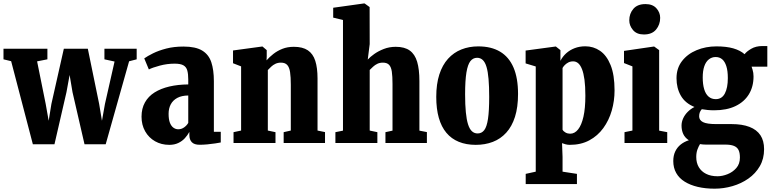

<svg xmlns="http://www.w3.org/2000/svg" viewBox="-34 -840 4532 1128"><path d="M-13.5 -491.5V-553.5H244.5V-491.5L184 -479.5L234.5 -229L252 -130.5L268 -229.5L341 -553.5H482L548.5 -229.5L565 -130.5L582.5 -229L639 -478.5L579.5 -491.5V-553.5H769V-491.5L724.5 -480L587 7.5H462.5L392 -298.5L375 -399.5L356.5 -298.5L286 7.5H159L31.5 -480.5Z M960.5 11Q914 11 877 -10Q840 -31 818.8 -68.5Q797.5 -106 797.5 -154.5Q797.5 -202.5 817.5 -238.2Q837.5 -274 874.2 -297Q911 -320 961.2 -331.8Q1011.5 -343.5 1072 -344V-373.5Q1072 -404.5 1066.5 -425.2Q1061 -446 1044 -456Q1027 -466 992 -466Q947.5 -466 904.8 -454.5Q862 -443 840.5 -432L813.5 -497Q832.5 -510.5 865.2 -526.8Q898 -543 943 -554.8Q988 -566.5 1044 -566.5Q1115 -566.5 1153.8 -543Q1192.5 -519.5 1207.5 -474.2Q1222.5 -429 1222.5 -363V-65.5H1263V-3Q1253 -1 1231 2.5Q1209 6 1184 8.2Q1159 10.5 1139 10.5Q1107.5 10.5 1093 -4.5Q1078.5 -19.5 1078.5 -47V-65Q1068 -45.5 1052 -28Q1036 -10.5 1013.2 0.2Q990.5 11 960.5 11ZM1013 -80.5Q1032.5 -80.5 1048 -91.8Q1063.5 -103 1072 -118V-279Q1033 -278.5 1007.5 -264.8Q982 -251 969.2 -227Q956.5 -203 956.5 -171.5Q956.5 -138.5 964.2 -118.8Q972 -99 985 -89.8Q998 -80.5 1013 -80.5Z M1382.5 -73V-450L1335 -468.5V-543.5L1504.5 -566.5H1508.5L1533 -545.5V-509L1532 -485.5Q1549 -505 1572.2 -523.2Q1595.5 -541.5 1625.2 -553.2Q1655 -565 1692.5 -565Q1744 -565 1774.5 -544.5Q1805 -524 1818.2 -482.8Q1831.5 -441.5 1831.5 -379.5V-73L1875.5 -64V0H1632.5V-63.5L1674.5 -73V-342Q1674.5 -387 1670.2 -415.8Q1666 -444.5 1653.5 -458.2Q1641 -472 1616.5 -472Q1598.5 -472 1584.2 -465.2Q1570 -458.5 1559.2 -448.2Q1548.5 -438 1539.5 -428.5V-73L1584.5 -63.5V0H1338V-63.5Z M1981 -72.5V-722.5L1923.5 -736.5V-794.5L2102.5 -819.5H2108.5L2137.5 -798.5L2138 -581L2126.5 -490Q2140.5 -505.5 2164.8 -522.8Q2189 -540 2221.2 -552.5Q2253.5 -565 2291 -565Q2343 -565 2373.2 -543.2Q2403.5 -521.5 2416.8 -477Q2430 -432.5 2430 -363.5V-72.5L2474 -64V0H2230.5V-63.5L2272 -72.5V-346.5Q2272 -391.5 2268 -419Q2264 -446.5 2251.8 -459.2Q2239.5 -472 2215.5 -472Q2197 -472 2183 -465.2Q2169 -458.5 2158 -448.2Q2147 -438 2138 -429V-73L2183 -63.5V0H1936.5V-63.5Z M2529 -270.5Q2529 -346.5 2547 -402.2Q2565 -458 2598.2 -494.8Q2631.5 -531.5 2676.8 -549.5Q2722 -567.5 2776 -567.5Q2852 -567.5 2904 -536.5Q2956 -505.5 2982.8 -443.5Q3009.5 -381.5 3009.5 -288Q3009.5 -210 2991.5 -153.5Q2973.5 -97 2940.2 -60.5Q2907 -24 2861.5 -6.5Q2816 11 2761 11Q2705 11 2661.5 -6.8Q2618 -24.5 2588.5 -59.8Q2559 -95 2544 -147.8Q2529 -200.5 2529 -270.5ZM2772 -56Q2796 -56 2811 -75.5Q2826 -95 2833 -142Q2840 -189 2840 -270.5Q2840 -332 2836.2 -375.8Q2832.5 -419.5 2824.2 -447Q2816 -474.5 2802.2 -487.5Q2788.5 -500.5 2769 -500.5Q2745 -500.5 2729.5 -480.8Q2714 -461 2706.2 -414Q2698.5 -367 2698.5 -286Q2698.5 -224.5 2702.8 -180.8Q2707 -137 2715.8 -109.5Q2724.5 -82 2738.5 -69Q2752.5 -56 2772 -56Z M3054.5 241.5V181.5L3113.5 168.5V-449.5L3054 -467.5V-543L3228.5 -566.5H3232L3258.5 -545.5V-482.5Q3271 -507.5 3292.2 -526.8Q3313.5 -546 3342 -557Q3370.5 -568 3404.5 -568Q3452.5 -568 3491.2 -541.5Q3530 -515 3553.2 -457.8Q3576.5 -400.5 3576.5 -309Q3576.5 -247.5 3560 -190.2Q3543.5 -133 3510.5 -87.5Q3477.5 -42 3428.2 -15.5Q3379 11 3313.5 11Q3301 11 3288.8 7.8Q3276.5 4.5 3268 1L3271 82V168.5L3355.5 181.5V241.5ZM3315.5 -54.5Q3342.5 -54.5 3362.5 -79.8Q3382.5 -105 3393.8 -154.5Q3405 -204 3405 -277.5Q3405 -333.5 3399.8 -372Q3394.5 -410.5 3385 -434.2Q3375.5 -458 3362.5 -468.8Q3349.5 -479.5 3333.5 -479.5Q3316.5 -479.5 3303.8 -472.5Q3291 -465.5 3282.8 -456.5Q3274.5 -447.5 3271 -440.5V-78Q3276.5 -68 3288.8 -61.2Q3301 -54.5 3315.5 -54.5Z M3635 0V-63.5L3681.5 -73V-450L3632 -469.5V-541L3806.5 -566.5H3809.5L3838.5 -545.5V-72.5L3886 -63.5V0ZM3748.5 -637.5Q3706.5 -637.5 3684.8 -663.5Q3663 -689.5 3663 -720.5Q3663 -760 3687 -788Q3711 -816 3758 -816H3759Q3800.5 -816 3822.5 -791.2Q3844.5 -766.5 3844.5 -735Q3844.5 -695.5 3820.5 -666.5Q3796.5 -637.5 3749.5 -637.5Z M4164.5 268.5Q4110 268.5 4065.5 258Q4021 247.5 3988.5 227.2Q3956 207 3938.8 176.5Q3921.5 146 3921.5 106Q3921.5 74 3933 49.8Q3944.5 25.5 3965.2 9Q3986 -7.5 4013 -16Q3990.5 -30.5 3980.2 -52.5Q3970 -74.5 3970 -102Q3970 -123.5 3979.5 -144.5Q3989 -165.5 4006.5 -183Q4024 -200.5 4046 -211.5Q3991 -234 3965.8 -278.2Q3940.5 -322.5 3940.5 -380.5Q3940.5 -439.5 3972.8 -481.2Q4005 -523 4058.5 -545.2Q4112 -567.5 4175 -567.5Q4233.5 -567.5 4274.2 -555.8Q4315 -544 4340.5 -521.5Q4351.5 -537 4379 -553.2Q4406.5 -569.5 4445 -569.5H4474V-448.5H4381.5Q4384.5 -440.5 4387.2 -431Q4390 -421.5 4391.5 -411.8Q4393 -402 4393 -391Q4393 -331 4365.8 -286.2Q4338.5 -241.5 4287 -216.8Q4235.5 -192 4161.5 -192Q4141.5 -192 4123.2 -193.8Q4105 -195.5 4089 -198.5Q4081 -189.5 4077.2 -179.5Q4073.5 -169.5 4073.5 -156.5Q4073.5 -134 4096.2 -122.5Q4119 -111 4174 -111H4264Q4326.5 -111 4369.2 -94.5Q4412 -78 4433.5 -45.5Q4455 -13 4455 36.5Q4455 93 4430 136.2Q4405 179.5 4363 209Q4321 238.5 4269.2 253.5Q4217.5 268.5 4164.5 268.5ZM4181.5 195.5Q4209.5 195.5 4240 183.5Q4270.5 171.5 4291.8 147.2Q4313 123 4313 85.5Q4313 58 4305 41.5Q4297 25 4278 17.2Q4259 9.5 4227.5 9.5H4114Q4105 9.5 4095.8 8.8Q4086.5 8 4078.5 6.5Q4070.5 19.5 4063.5 38.2Q4056.5 57 4056.5 82.5Q4056.5 117 4071.5 142.2Q4086.5 167.5 4114.5 181.5Q4142.5 195.5 4181.5 195.5ZM4171 -257.5Q4207 -257.5 4224.5 -290.8Q4242 -324 4242 -381Q4242 -424 4233.2 -451.2Q4224.5 -478.5 4208.8 -491.8Q4193 -505 4170.5 -505Q4148 -505 4130.5 -491.2Q4113 -477.5 4103.8 -450.8Q4094.5 -424 4094.5 -385Q4094.5 -345 4103 -316.2Q4111.5 -287.5 4128.8 -272.5Q4146 -257.5 4171 -257.5Z"/></svg>

Font: Merriweather 24pt SemiCondensed Black
Style: Regular
Weight: 900
Width: 4
Designer: Eben Sorkin
Foundry: Eben Sorkin
Version: Version 2.100